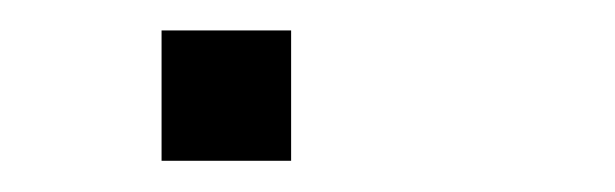

<svg xmlns="http://www.w3.org/2000/svg" viewBox="-20 -478 394 123"><path d="M166.5 -458.5V-375H83.5V-458.5Z"/></svg>

Font: Gputeks
Style: Bold
Weight: 600
Width: 8
Version: Version 0.9